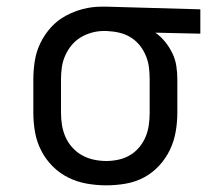

<svg xmlns="http://www.w3.org/2000/svg" viewBox="-20 -548 640 576"><path d="M299 8Q270 8 241 3Q212 -2 185.5 -15Q159 -28 138 -49Q117 -70 103.5 -96.5Q90 -123 85 -152Q80 -181 80 -210V-310Q80 -338 84.5 -366Q89 -394 101.5 -419.5Q114 -445 133 -466Q152 -487 177 -500.5Q202 -514 229 -521Q256 -528 285 -528H300L581 -520V-447L446 -450Q462 -439 475 -423Q488 -407 497 -388.5Q506 -370 509 -350Q512 -330 512 -310V-210Q512 -181 507 -152.5Q502 -124 489.5 -98Q477 -72 457 -50.5Q437 -29 411.5 -15.5Q386 -2 357 3Q328 8 299 8ZM299 -65Q317 -65 335.5 -69Q354 -73 370 -82.5Q386 -92 398 -106.5Q410 -121 417 -138Q424 -155 426.5 -173.5Q429 -192 429 -210V-310Q429 -327 427 -344.5Q425 -362 418.5 -378.5Q412 -395 401.5 -409Q391 -423 376.5 -433Q362 -443 345 -448Q328 -453 311 -454L300 -455H291Q273 -455 255 -450Q237 -445 221.5 -435.5Q206 -426 194.5 -412Q183 -398 175.5 -381Q168 -364 165.5 -346Q163 -328 163 -310V-210Q163 -191 166 -172.5Q169 -154 176.5 -137Q184 -120 197 -105.5Q210 -91 226.5 -82Q243 -73 261.5 -69Q280 -65 299 -65Z"/></svg>

Font: Nova
Style: Regular
Weight: 400
Monospace: yes
Designer: Belleve Invis
Foundry: Belleve Invis
Version: Version 24.1.4; ttfautohint (v1.8.4)